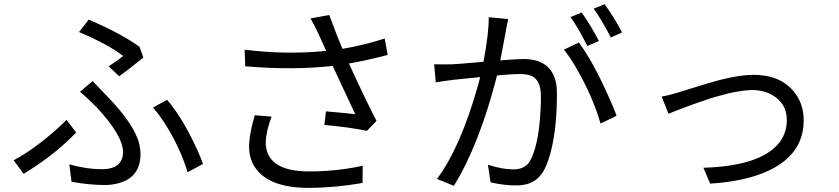

<svg xmlns="http://www.w3.org/2000/svg" viewBox="-20 -866 4040 924"><path d="M553.7 -499 502.9 -546.9Q545.9 -574.2 572.3 -596.7Q504.9 -650.4 362.3 -710.9Q361.3 -711.9 360.4 -711.9L407.2 -771.5Q551.8 -710 643.6 -646.5Q648.4 -643.6 651.4 -640.6L669.9 -588.9Q588.9 -523.4 553.7 -499ZM324.2 8.8 313.5 -75.2Q393.6 -51.8 472.7 -51.8Q547.9 -51.8 567.4 -102.5Q572.3 -117.2 572.3 -133.8Q571.3 -213.9 445.3 -349.6Q400.4 -394.5 365.2 -424.8L425.8 -475.6Q462.9 -437.5 498 -400.4Q630.9 -262.7 651.4 -168Q656.2 -146.5 656.2 -125Q656.2 -10.7 546.9 16.6Q517.6 24.4 485.4 24.4Q411.1 24.4 324.2 8.8ZM957 -77.1 882.8 -37.1Q845.7 -160.2 768.6 -279.3Q741.2 -320.3 716.8 -348.6L784.2 -385.7Q862.3 -293.9 932.6 -137.7Q947.3 -104.5 957 -77.1ZM346.7 -228.5Q249 -127 120.1 -45.9Q106.4 -37.1 93.8 -29.3L45.9 -94.7Q147.5 -149.4 255.9 -247.1Q282.2 -270.5 299.8 -289.1Z M1206.1 -311.5 1287.1 -304.7Q1260.7 -236.3 1258.8 -179.7Q1260.7 -42 1465.8 -41Q1593.8 -41 1711.9 -65.4H1713.9L1714.8 -66.4H1717.8L1718.8 -67.4H1722.7L1723.6 -68.4H1725.6L1724.6 14.6Q1589.8 38.1 1464.8 38.1Q1268.6 38.1 1204.1 -65.4Q1178.7 -107.4 1178.7 -160.2Q1178.7 -217.8 1206.1 -311.5ZM1831.1 -680.7 1845.7 -601.6Q1732.4 -572.3 1659.2 -560.5Q1736.3 -391.6 1792 -284.2L1746.1 -236.3Q1661.1 -253.9 1541 -264.6L1548.8 -330.1Q1571.3 -328.1 1634.8 -322.3Q1675.8 -317.4 1689.5 -316.4Q1585 -539.1 1581.1 -548.8Q1392.6 -527.3 1160.2 -546.9L1157.2 -627Q1356.4 -601.6 1549.8 -621.1L1516.6 -694.3Q1496.1 -739.3 1474.6 -777.3L1564.5 -793.9Q1602.5 -690.4 1627.9 -630.9Q1736.3 -649.4 1831.1 -680.7Z M2973.6 -710 2919.9 -685.5Q2872.1 -776.4 2836.9 -824.2L2889.6 -845.7Q2940.4 -775.4 2973.6 -710ZM2862.3 -668.9 2806.6 -644.5Q2765.6 -727.5 2725.6 -784.2L2779.3 -805.7Q2817.4 -752.9 2862.3 -668.9ZM2332 -783.2 2425.8 -774.4Q2416 -728.5 2414.1 -714.8Q2412.1 -703.1 2405.3 -668Q2393.6 -606.4 2387.7 -575.2Q2467.8 -582 2499 -582Q2645.5 -582 2659.2 -443.4Q2660.2 -428.7 2660.2 -413.1Q2660.2 -216.8 2618.2 -93.8Q2610.4 -72.3 2602.5 -55.7Q2568.4 15.6 2493.2 24.4Q2476.6 26.4 2458 26.4Q2409.2 26.4 2340.8 11.7L2328.1 -73.2Q2397.5 -50.8 2450.2 -50.8Q2502.9 -50.8 2527.3 -85.9Q2532.2 -93.8 2536.1 -101.6Q2578.1 -188.5 2583 -377Q2583 -391.6 2583 -404.3Q2583 -487.3 2529.3 -503.9Q2508.8 -509.8 2477.5 -509.8Q2446.3 -509.8 2372.1 -502.9Q2286.1 -168 2164.1 28.3L2083 -4.9Q2195.3 -155.3 2279.3 -451.2Q2285.2 -474.6 2291 -495.1Q2219.7 -488.3 2166 -482.4Q2105.5 -474.6 2077.1 -469.7L2069.3 -556.6Q2113.3 -555.7 2157.2 -556.6Q2168.9 -556.6 2306.6 -568.4Q2333 -707 2332 -783.2ZM2693.4 -627 2765.6 -661.1Q2833 -573.2 2915 -387.7Q2935.5 -341.8 2947.3 -308.6L2870.1 -271.5Q2831.1 -404.3 2754.9 -536.1Q2722.7 -592.8 2693.4 -627Z M3164.1 -401.4Q3204.1 -408.2 3255.9 -424.8Q3409.2 -472.7 3449.2 -482.4Q3543 -505.9 3606.4 -505.9Q3734.4 -505.9 3800.8 -424.8Q3847.7 -367.2 3847.7 -287.1Q3847.7 -109.4 3647.5 -31.2Q3543 8.8 3397.5 17.6L3365.2 -58.6Q3646.5 -67.4 3733.4 -183.6Q3766.6 -229.5 3766.6 -288.1Q3766.6 -368.2 3697.3 -408.2Q3655.3 -432.6 3599.6 -432.6Q3582 -432.6 3560.1 -429.7Q3538.1 -426.8 3517.6 -423.3Q3497.1 -419.9 3470.2 -412.6Q3443.4 -405.3 3423.8 -399.9Q3404.3 -394.5 3376 -384.8Q3347.7 -375 3331.5 -369.6Q3315.4 -364.3 3288.6 -354Q3261.7 -343.8 3252.4 -340.3Q3243.2 -336.9 3220.7 -328.1L3197.3 -318.4Z"/></svg>

Font: Taipei Sans TC Beta
Style: Regular
Weight: 400
Designer: JT Foundry
Foundry: JT Foundry
Version: Version 1.000